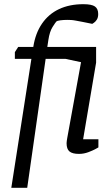

<svg xmlns="http://www.w3.org/2000/svg" viewBox="-20 -731 529 917"><path d="M34 166 130 -450H51V-482L67 -507H139Q149 -572 180.5 -618Q212 -664 262 -687.5Q312 -711 378 -711Q418 -711 433.5 -700Q449 -689 449 -664Q449 -647 442 -636.5Q435 -626 427.5 -621.5Q420 -617 421 -617Q393 -623 374 -626.5Q355 -630 342 -632.5Q329 -635 319.5 -635.5Q310 -636 301 -636Q284 -636 268.5 -634Q253 -632 249 -628Q245 -624 231 -602Q217 -580 211 -540L206 -507H439V-432L377 -66H450V-27Q450 -27 436.5 -19.5Q423 -12 401.5 -4Q380 4 357 4Q326 4 312 -7.5Q298 -19 298 -47Q298 -52 299 -58.5Q300 -65 301 -71L367 -434L292 -450H198L110 166Z"/></svg>

Font: Faustina VF Beta
Style: Italic
Weight: 400
Italic angle: -8°
Designer: Alfonso Garcia
Foundry: Omnibus-Type
Version: Version 1.006